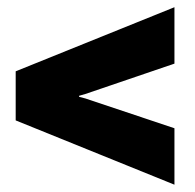

<svg xmlns="http://www.w3.org/2000/svg" viewBox="-20 -527 533 525"><path d="M457 -22 22.9 -197.8V-332L457 -507.3V-353L213.4 -270L196.3 -265.1V-262.2L213.4 -257.8L457 -176.3Z"/></svg>

Font: Roboto Slab LO Black
Style: Regular
Weight: 900
Designer: Google
Version: Version 2.000